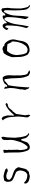

<svg xmlns="http://www.w3.org/2000/svg" viewBox="1257 -1762 498 3052"><g transform="rotate(-90 1506.0 -236.0)"><path d="M288.6 -23.9Q292 -23.9 295.9 -23.4L296.9 -26.4L318.4 -39.1L324.7 -58.1L337.9 -60.5Q350.6 -87.4 356.4 -119.6Q362.8 -154.3 373.5 -187.5Q373 -201.2 365.2 -211.4Q355.5 -224.1 349.6 -235.8Q322.8 -260.3 288.6 -271.7Q254.4 -283.2 219.2 -295.4Q208 -303.7 199 -309.3Q189.9 -314.9 184.3 -320.6Q178.7 -326.2 174.3 -334.5L172.9 -336.9L181.2 -364.7Q183.1 -367.2 184.1 -368.2Q193.8 -377.9 207.8 -381.6Q221.7 -385.3 236.8 -386.2L292 -373.5L296.9 -364.7H314L315.9 -358.4L316.9 -359.9L355.5 -372.1L351.6 -386.2H348.1L342.3 -397.5Q287.6 -421.4 230.5 -429.2L162.6 -418.5Q158.2 -405.8 149.9 -397Q143.1 -390.6 143.1 -378.9V-378.4Q141.6 -367.2 141.6 -360.8Q141.6 -341.3 145 -327.6Q150.9 -305.7 165 -289.6Q195.3 -269 227.5 -258.1Q259.8 -247.1 291 -231.9Q309.1 -219.2 314 -202.6Q318.4 -188.5 322.8 -171.9V-170.9Q322.8 -134.3 309.1 -102.1Q302.7 -85.9 292 -71.8L256.8 -50.3H254.9Q216.3 -50.3 185.1 -62Q154.3 -73.2 128.4 -102.1H123.5L113.8 -89.4Q114.7 -79.6 116.5 -70.1Q118.2 -60.5 124 -52.2Q143.1 -31.7 168.5 -23.4Q194.8 -15.1 223.1 -11.2Q243.7 -11.2 257.8 -17.6Q272 -23.9 288.6 -23.9Z M608.4 -264.6 607.9 -213.9Q607.9 -119.6 641.1 -42.5Q650.9 -27.3 661.6 -19.8Q672.4 -12.2 684.6 -12.2H685.1Q689 -11.7 692.4 -11.7Q712.4 -11.7 729 -20.5Q749 -31.2 768.1 -51.8L801.3 -146H806.6H820.8Q824.7 -117.7 831.3 -95.7Q837.9 -73.7 849.6 -57.1Q860.8 -44.4 873 -35.2Q885.3 -25.9 897 -22L921.9 -24.9Q909.2 -31.7 897.9 -41Q886.2 -50.8 879.9 -66.9H874.5Q858.9 -114.3 852.1 -157.7Q845.2 -201.2 842.3 -247.1Q845.2 -296.4 846.2 -328.1Q847.2 -359.9 848.6 -375.5Q851.6 -406.7 858.9 -437.5L851.6 -461.9Q849.6 -462.4 847.7 -462.4Q842.3 -462.4 835.9 -457.5Q825.7 -449.7 815.9 -443.8V-433.6L807.1 -431.6L808.1 -423.3L806.2 -344.7L808.1 -338.4Q808.6 -328.1 808.6 -318.8Q808.6 -276.4 796.9 -238.3Q783.2 -193.4 769.5 -149.9Q767.6 -145 762.2 -133.8Q743.2 -96.2 727.1 -75.7Q714.4 -59.1 698.7 -46.9L696.3 -44.9L673.3 -50.3L671.4 -52.7Q657.2 -75.7 653.1 -102.3Q648.9 -128.9 646 -157.2L651.9 -208.5L648.9 -323.7L651.9 -349.6L646 -367.7L648.9 -388.2Q648.9 -402.8 649.7 -411.4Q650.4 -419.9 650.4 -421.4Q650.4 -428.7 647 -433.6L602.1 -423.8V-422.9Q608.4 -345.2 608.4 -264.6Z M1262.2 -284.7H1270Q1311 -335.4 1312.5 -336.9Q1328.6 -354 1348.6 -357.4Q1366.7 -360.4 1381.8 -364.7L1395 -387.7V-389.2L1370.1 -396.5Q1324.2 -380.4 1286.6 -347.2Q1247.6 -312 1208.5 -267.1H1190.4L1197.8 -307.1L1194.8 -316.4L1197.8 -364.3L1178.2 -435.5L1153.3 -457.5Q1143.1 -457 1135.3 -453.1Q1125 -447.8 1119.6 -440.9V-436L1126.5 -434.1L1127.9 -432.1Q1163.1 -384.8 1170.2 -326.9Q1177.2 -269 1180.2 -206.1Q1177.2 -173.3 1175.8 -140.6Q1174.3 -107.9 1166.5 -78.1V-42.5L1193.8 -6.3H1201.7L1208.5 -26.9L1199.7 -85.9L1220.7 -228.5L1255.4 -272.5Z M1833.5 -376Q1829.1 -406.7 1811 -433.1L1797.4 -442.9Q1771 -442.4 1748.5 -434.6Q1725.6 -426.3 1704.1 -412.6L1673.8 -371.6H1669.9H1653.8V-403.3L1630.4 -417L1619.6 -415.5L1632.3 -337.4Q1632.8 -327.1 1632.8 -317.4Q1632.8 -307.6 1632.3 -298.1Q1631.8 -288.6 1631.3 -278.8Q1629.4 -259.8 1626.5 -240.7Q1618.7 -195.8 1609.9 -151.9L1612.8 -141.1L1604 -94.2V-77.6H1607.9L1621.1 -33.2L1632.3 -29.8V-21.5L1637.2 -19L1646 -24.4L1643.1 -41.5Q1647 -119.6 1654.8 -197Q1662.6 -274.4 1676.8 -351.6L1734.9 -397V-405.3L1757.3 -415L1773.9 -410.2Q1790.5 -309.1 1790.5 -208.5Q1790.5 -111.3 1828.6 -32.7L1873.5 -7.8L1910.6 -13.2V-22.9L1859.4 -49.8Q1841.3 -74.7 1839.8 -104.5Q1838.4 -131.8 1832.5 -156.7L1834.5 -171.9L1832.5 -189.5L1834.5 -207.5L1832.5 -252.9L1834.5 -306.6Q1836.4 -323.2 1836.4 -340.6Q1836.4 -357.9 1833.5 -376Z M2405.3 -274.9Q2405.3 -300.8 2397 -325.2Q2384.3 -362.3 2356.9 -393.1Q2345.7 -403.3 2334 -411.1Q2325.2 -417 2314.9 -417Q2312 -417 2301.3 -415.5V-428.7L2267.6 -444.3Q2261.2 -444.8 2255.9 -444.8Q2243.2 -444.8 2233.4 -439.9Q2216.8 -430.7 2194.3 -430.2L2182.1 -418.9Q2159.7 -390.6 2147.2 -360.4Q2134.8 -330.1 2123.5 -298.3Q2123.5 -287.6 2123.5 -276.4Q2123.5 -218.8 2127.4 -163.1Q2132.3 -98.6 2165.5 -43.5Q2181.2 -33.2 2194.8 -25.1Q2208.5 -17.1 2225.1 -14.2Q2260.7 -14.2 2289.6 -23.9Q2318.4 -33.7 2342.3 -54.7Q2374 -95.2 2381.6 -147Q2389.2 -198.7 2402.8 -247.6Q2405.3 -261.7 2405.3 -274.9ZM2156.7 -211.9Q2156.7 -281.2 2192.4 -336.9Q2204.1 -355 2219.2 -371.1L2222.2 -374.5L2234.4 -371.1L2246.1 -374L2256.8 -370.6L2269 -373.5L2330.1 -366.2L2361.8 -299.3H2376L2370.1 -278.8L2373.5 -268.6Q2369.6 -210.4 2351.6 -159.7Q2333.5 -108.4 2292.5 -64.5L2259.3 -48.8Q2249 -46.4 2240.5 -46.4Q2231.9 -46.4 2224.6 -48.8Q2211.4 -52.7 2194.3 -60.5L2192.9 -62.5Q2171.9 -95.2 2166.7 -133.1Q2161.6 -170.9 2156.7 -211.4Z M2760.3 -371.1Q2760.3 -227.5 2730 -91.8V-65.9L2739.7 -63V-53.7L2758.3 -31.7H2766.1Q2780.8 -125 2782.7 -226.6Q2784.7 -334.5 2840.3 -418.9L2842.8 -422.4H2860.8L2870.6 -393.6L2866.7 -252Q2866.7 -205.1 2869.6 -157.5Q2872.6 -109.9 2881.8 -65.9Q2890.1 -50.3 2902.8 -34.7Q2914.1 -20 2929.2 -11.2L2957 -13.2L2956.1 -15.6L2924.8 -38.1Q2913.1 -65.4 2908 -92.5Q2902.8 -119.6 2897 -150.9V-151.4Q2897 -205.1 2898.4 -259.3Q2899.9 -313.5 2907.7 -363.8L2900.4 -447.3L2877 -464.8L2844.2 -449.2L2833 -436L2817.4 -410.6H2811L2803.2 -400.9H2787.1L2784.7 -436.5L2773.9 -443.4L2740.2 -437.5Q2709 -416.5 2689.9 -394Q2685.1 -388.7 2678.7 -379.4H2662.6V-409.7L2636.2 -443.4L2602.1 -439.9Q2588.4 -430.7 2578.6 -417.5Q2568.8 -404.3 2556.6 -387.7Q2556.6 -386.2 2556.6 -384.3Q2556.6 -375 2561.8 -367.9Q2566.9 -360.8 2570.3 -352.1L2582.5 -356.4L2600.1 -400.9L2620.1 -397L2627.4 -372.1V-371.1Q2627.4 -295.4 2619.6 -220.7Q2611.8 -146.5 2588.4 -77.6V-56.2L2609.4 -28.8L2613.8 -30.3Q2632.8 -122.6 2645 -219.2Q2658.2 -319.8 2708.5 -401.4L2728 -416.5L2746.1 -410.2L2760.3 -372.6Z"/></g></svg>

Font: Bakudai
Style: ExtraLight
Weight: 200
Version: Version 1.48